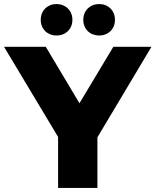

<svg xmlns="http://www.w3.org/2000/svg" viewBox="-40 -932 771 952"><path d="M443 -251 711 -700H522L354 -420L187 -700H-20L248 -253V0H443ZM452 -756C496 -756 530 -787 530 -834C530 -880 496 -912 452 -912C407 -912 373 -880 373 -834C373 -787 407 -756 452 -756ZM240 -756C285 -756 319 -787 319 -834C319 -880 285 -912 240 -912C196 -912 162 -880 162 -834C162 -787 196 -756 240 -756Z"/></svg>

Font: Montserrat-Alt1 ExtBd
Style: Regular
Weight: 800
Designer: Differentunic
Foundry: Differentunic
Version: Version 7.222